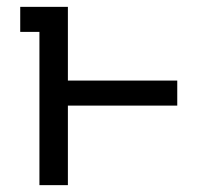

<svg xmlns="http://www.w3.org/2000/svg" viewBox="-20 -540 640 560"><path d="M95 0V-447H39V-520H178V-305H497V-232H178V0Z"/></svg>

Font: Iosevka HT Extended
Style: Regular
Weight: 400
Width: 7
Monospace: yes
Designer: Belleve Invis
Foundry: Belleve Invis
Version: Version 32.3.0; ttfautohint (v1.8.4)